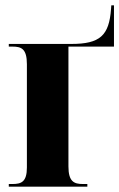

<svg xmlns="http://www.w3.org/2000/svg" viewBox="-20 -701 448 721"><path d="M13 0H308V-10H291C258 -10 237 -19 237 -76V-526H408V-681H398L397 -668C390 -567 355 -536 248 -536H13V-526H27C60 -526 81 -518 81 -460V-72C81 -18 60 -10 27 -10H13Z"/></svg>

Font: Noto Serif Display Condensed ExtraBold
Style: Regular
Weight: 800
Width: 3
Designer: Monotype Design Team
Foundry: Monotype Imaging Inc.
Version: Version 2.009